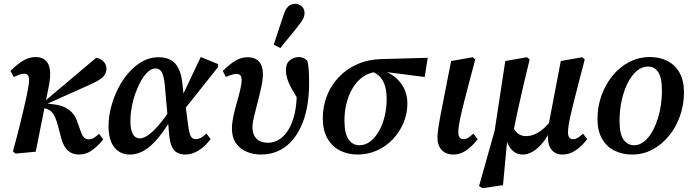

<svg xmlns="http://www.w3.org/2000/svg" viewBox="-20 -799 3646 1010"><path d="M48 -2Q65 -64 77 -111.5Q89 -159 98 -197Q107 -235 114.5 -268.5Q122 -302 128 -336Q133 -362 133 -378Q133 -394 127.5 -402.5Q122 -411 109 -411Q94 -411 82 -406.5Q70 -402 52 -394L35 -426Q75 -465 105 -482Q135 -499 168 -499Q200 -499 219 -482Q238 -465 242.5 -431.5Q247 -398 237 -347L168 -1L62 9ZM396 14Q361 14 338 -6Q315 -26 302 -72L285 -137Q272 -186 257 -204.5Q242 -223 217 -229L194 -234V-255H204L231 -280L486 -495Q509 -491 524.5 -475.5Q540 -460 540 -437Q540 -411 520 -392.5Q500 -374 447 -351L215 -247L221 -255L264 -250Q297 -246 321 -234.5Q345 -223 361.5 -204Q378 -185 387 -157L403 -113Q412 -85 422.5 -75.5Q433 -66 449 -66Q461 -66 474 -74Q487 -82 501 -95L523 -66Q495 -30 463.5 -8Q432 14 396 14Z M664 14Q611 14 581 -24.5Q551 -63 551 -134Q551 -184 564.5 -236Q578 -288 602 -335Q626 -382 659 -419Q692 -456 731 -477Q770 -498 813 -498Q852 -498 877.5 -484Q903 -470 918 -441Q933 -412 939 -365L948 -279L954 -260L970 -137Q976 -95 984.5 -81Q993 -67 1011 -67Q1023 -67 1036.5 -74Q1050 -81 1066 -97L1088 -67Q1058 -28 1024 -7Q990 14 954 14Q929 14 911 3.5Q893 -7 883 -30Q873 -53 870 -90L847 -351Q842 -401 830.5 -420Q819 -439 798 -439Q778 -439 758.5 -421.5Q739 -404 722.5 -375Q706 -346 693 -310Q680 -274 673 -235.5Q666 -197 666 -162Q666 -114 679.5 -92.5Q693 -71 714 -71Q735 -71 760 -88.5Q785 -106 815.5 -141.5Q846 -177 881 -229L899 -185H888Q848 -116 811 -72Q774 -28 738 -7Q702 14 664 14ZM944 -216 926 -267 1036 -499 1127 -462V-446Z M1353 14Q1313 14 1278 -0.5Q1243 -15 1221.5 -45.5Q1200 -76 1200 -123Q1200 -151 1207.5 -186.5Q1215 -222 1225.5 -258Q1236 -294 1243.5 -326Q1251 -358 1251 -379Q1251 -395 1244.5 -402.5Q1238 -410 1224 -410Q1213 -410 1199.5 -406Q1186 -402 1168 -394L1152 -426Q1192 -465 1221.5 -481.5Q1251 -498 1283 -498Q1322 -498 1342.5 -475Q1363 -452 1363 -410Q1363 -380 1354.5 -341Q1346 -302 1335.5 -261.5Q1325 -221 1316.5 -186.5Q1308 -152 1308 -129Q1308 -91 1329.5 -69.5Q1351 -48 1389 -48Q1420 -48 1447.5 -64.5Q1475 -81 1496 -114.5Q1517 -148 1529 -197Q1541 -246 1541 -311Q1541 -330 1540 -347Q1539 -364 1538 -383L1569 -350L1560 -258Q1531 -302 1514.5 -332Q1498 -362 1491 -385.5Q1484 -409 1484 -432Q1484 -465 1505 -482Q1526 -499 1554 -499Q1568 -498 1579 -492.5Q1590 -487 1597 -479Q1602 -457 1604 -431.5Q1606 -406 1606 -361Q1606 -293 1595 -235Q1584 -177 1562.5 -131Q1541 -85 1510 -52.5Q1479 -20 1439.5 -3Q1400 14 1353 14ZM1420 -564Q1433 -603 1446 -643Q1459 -683 1472 -721Q1479 -743 1488 -755.5Q1497 -768 1508 -773.5Q1519 -779 1531 -779Q1553 -779 1567.5 -765.5Q1582 -752 1582 -731Q1582 -714 1574 -699Q1566 -684 1549 -663Q1526 -633 1502 -604.5Q1478 -576 1455 -546Z M1861 14Q1809 14 1767.5 -7.5Q1726 -29 1702 -71.5Q1678 -114 1678 -177Q1678 -240 1700 -295.5Q1722 -351 1762.5 -393.5Q1803 -436 1859 -461Q1915 -486 1982 -488L2230 -495L2214 -394L1995 -422H1968Q1933 -419 1905.5 -404.5Q1878 -390 1857 -365.5Q1836 -341 1821.5 -309.5Q1807 -278 1799.5 -241Q1792 -204 1792 -164Q1792 -97 1813.5 -66Q1835 -35 1871 -35Q1902 -35 1928 -55Q1954 -75 1973.5 -109.5Q1993 -144 2003.5 -187.5Q2014 -231 2014 -278Q2014 -316 2006 -344.5Q1998 -373 1981 -392.5Q1964 -412 1938 -422L1969 -434Q2015 -425 2049.5 -400Q2084 -375 2103.5 -338Q2123 -301 2123 -255Q2123 -201 2102.5 -152.5Q2082 -104 2046.5 -66.5Q2011 -29 1963 -7.5Q1915 14 1861 14Z M2366 14Q2326 14 2303.5 -10Q2281 -34 2281 -78Q2281 -87 2282.5 -100Q2284 -113 2287 -133.5Q2290 -154 2295.5 -184Q2301 -214 2310 -258L2353 -478L2467 -498L2480 -486L2447 -362Q2435 -317 2426 -281Q2417 -245 2410 -217Q2403 -189 2399 -168Q2395 -147 2393 -131Q2391 -115 2391 -103Q2391 -85 2398 -76Q2405 -67 2419 -67Q2432 -67 2444 -75Q2456 -83 2470 -96L2493 -67Q2462 -27 2430.5 -6.5Q2399 14 2366 14Z M2518 191 2500 180 2582 -111 2638 -478 2752 -498 2766 -486Q2747 -408 2733.5 -350Q2720 -292 2710.5 -248.5Q2701 -205 2693.5 -170.5Q2686 -136 2680 -103L2650 -82L2626 175ZM2731 14Q2705 14 2686 1Q2667 -12 2655 -35Q2643 -58 2638 -89L2675 -148Q2683 -114 2702 -98.5Q2721 -83 2747 -83Q2768 -83 2790 -91.5Q2812 -100 2835 -119Q2858 -138 2881 -168L2893 -126H2880Q2860 -78 2834 -47Q2808 -16 2781.5 -1Q2755 14 2731 14ZM2939 14Q2903 14 2882.5 -10Q2862 -34 2862 -77Q2862 -92 2864.5 -110Q2867 -128 2870 -143L2867 -148L2930 -478L3043 -498L3056 -486L3019 -344Q3006 -294 2996.5 -255.5Q2987 -217 2980.5 -188Q2974 -159 2971 -138.5Q2968 -118 2968 -103Q2968 -85 2974.5 -76Q2981 -67 2995 -67Q3008 -67 3020.5 -75Q3033 -83 3047 -96L3069 -67Q3039 -28 3006.5 -7Q2974 14 2939 14Z M3305 14Q3254 14 3212.5 -6.5Q3171 -27 3147 -69Q3123 -111 3123 -172Q3123 -238 3144 -296.5Q3165 -355 3202.5 -401Q3240 -447 3290.5 -473Q3341 -499 3399 -499Q3451 -499 3491.5 -478Q3532 -457 3555 -416Q3578 -375 3578 -313Q3578 -249 3557.5 -190Q3537 -131 3499.5 -85Q3462 -39 3412.5 -12.5Q3363 14 3305 14ZM3315 -35Q3348 -35 3375 -60Q3402 -85 3421.5 -126.5Q3441 -168 3451.5 -218.5Q3462 -269 3462 -321Q3462 -392 3442 -420.5Q3422 -449 3389 -449Q3356 -449 3328.5 -425Q3301 -401 3281 -360.5Q3261 -320 3250 -269Q3239 -218 3239 -164Q3239 -93 3260.5 -64Q3282 -35 3315 -35Z"/></svg>

Font: Source Serif 4 18pt SemiBold
Style: Italic
Weight: 600
Italic angle: -12°
Designer: Frank Grießhammer
Foundry: Adobe Systems Incorporated
Version: Version 4.004;hotconv 1.0.116;makeotfexe 2.5.65601